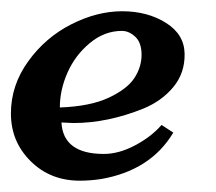

<svg xmlns="http://www.w3.org/2000/svg" viewBox="-20 -315 385 343"><path d="M89.8 -96.2Q92.8 -40 165.5 -40Q192.4 -40 221.4 -55.4Q250.5 -70.8 268.6 -91.8L289.6 -78.1Q249 -10.3 160.2 4.9Q140.6 7.8 122.6 7.8Q69.8 7.8 34.7 -27.1Q-0.5 -62 -0.5 -112.3Q-0.5 -162.6 30.3 -205.3Q61 -248 107.2 -271.5Q153.3 -294.9 198.2 -294.9Q243.2 -294.9 276.1 -274.4Q309.1 -253.9 309.8 -219.2Q310.5 -184.6 289.6 -159.4Q268.6 -134.3 236.3 -121.1Q172.4 -95.2 110.8 -95.2ZM86.9 -123Q141.1 -125 174.1 -140.4Q207 -155.8 220 -175.5Q232.9 -195.3 232.9 -217Q232.9 -238.8 221.7 -249.3Q210.4 -259.8 197.8 -259.8Q166.5 -259.8 140.4 -238Q114.3 -216.3 100.6 -185.3Q86.9 -154.3 86.9 -123Z"/></svg>

Font: Niconne
Style: Regular
Weight: 400
Designer: Vernon Adams
Foundry: Vernon Adams
Version: Version 1.002